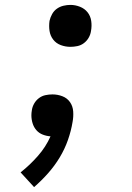

<svg xmlns="http://www.w3.org/2000/svg" viewBox="-20 -548 540 783"><path d="M267 -357Q247 -357 228 -364Q209 -371 197 -386.5Q185 -402 182 -422Q179 -442 182 -463Q185 -477 192.5 -490.5Q200 -504 212 -512.5Q224 -521 238.5 -524.5Q253 -528 267 -528Q287 -528 306 -520.5Q325 -513 337 -498Q349 -483 352 -462.5Q355 -442 351 -421Q349 -407 341.5 -394Q334 -381 322 -372Q310 -363 295.5 -360Q281 -357 267 -357ZM119 215 64 155Q102 125 134.5 88Q167 51 186 8Q170 7 154.5 1Q139 -5 128.5 -17Q118 -29 113 -45Q108 -61 108 -78Q108 -83 108.5 -88Q109 -93 110 -99Q112 -113 119.5 -126Q127 -139 139 -148Q151 -157 165.5 -160Q180 -163 194 -163Q215 -163 234.5 -155.5Q254 -148 265.5 -131.5Q277 -115 278.5 -93.5Q280 -72 276 -51Q270 -14 257 23Q244 60 223.5 94Q203 128 176.5 158Q150 188 119 215Z"/></svg>

Font: Iosevka Curly Medium
Style: Italic
Weight: 500
Italic angle: -9°
Monospace: yes
Designer: Belleve Invis
Foundry: Belleve Invis
Version: Version 22.1.2; ttfautohint (v1.8.4)